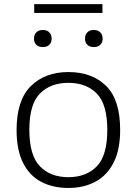

<svg xmlns="http://www.w3.org/2000/svg" viewBox="-20 -897 660 926"><path d="M309.5 9.5Q235 9.5 178.8 -20Q122.5 -49.5 91.2 -111.5Q60 -173.5 60 -270.5Q60 -414 128.8 -481.8Q197.5 -549.5 309.5 -549.5Q423.5 -549.5 491.5 -483Q559.5 -416.5 559.5 -270.5Q559.5 -175 528 -113Q496.5 -51 440.2 -20.8Q384 9.5 309.5 9.5ZM309.5 -42.5Q396 -42.5 446.8 -94.8Q497.5 -147 497.5 -270Q497.5 -394 446.8 -445.8Q396 -497.5 309.5 -497.5Q223.5 -497.5 172.5 -445.8Q121.5 -394 121.5 -271.5Q121.5 -147.5 172.5 -95Q223.5 -42.5 309.5 -42.5ZM432.5 -670Q412.5 -670 401.2 -681Q390 -692 390 -710.5Q390 -729.5 401.2 -741Q412.5 -752.5 432.5 -752.5Q452.5 -752.5 463.8 -741Q475 -729.5 475 -710.5Q475 -692 463.8 -681Q452.5 -670 432.5 -670ZM186.5 -670Q166.5 -670 155.2 -681Q144 -692 144 -710.5Q144 -729.5 155.2 -741Q166.5 -752.5 186.5 -752.5Q206.5 -752.5 217.8 -741Q229 -729.5 229 -710.5Q229 -692 217.8 -681Q206.5 -670 186.5 -670ZM145 -834.5V-877H474V-834.5Z"/></svg>

Font: Encode Sans Expanded Light
Style: Regular
Weight: 300
Width: 7
Designer: Multiple Designers
Foundry: Impallari Type
Version: Version 3.000; ttfautohint (v1.8.3) -l 8 -r 50 -G 200 -x 14 